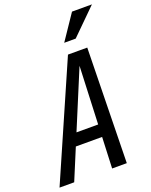

<svg xmlns="http://www.w3.org/2000/svg" viewBox="-211 -1041 892 1132"><g transform="rotate(-20 235.5 -475.0)"><path d="M-39 0 276 -720H353L53 0ZM291 0 321 -720H397L383 0ZM110 -272H356L339 -195H93ZM351 -793H279L385 -950H510Z"/></g></svg>

Font: Instrument Sans Condensed Medium
Style: Italic
Weight: 500
Width: 3
Italic angle: -13°
Designer: Rodrigo Fuenzalida
Foundry: fragTYPE
Version: Version 1.000;gftools[0.9.28]